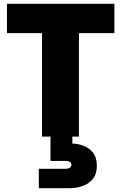

<svg xmlns="http://www.w3.org/2000/svg" viewBox="-20 -725 644 1019"><path d="M17 -705H587V-549H399V0H203V-549H17ZM364 37Q391 37 421.5 48Q452 59 473 84.5Q494 110 494 155Q494 199 472 225.5Q450 252 416.5 263Q383 274 349 274H186V171H326Q342 171 350.5 165.5Q359 160 359 150Q359 139 350.5 134Q342 129 326 129H248V-2H364Z"/></svg>

Font: Parkinsans ExtraBold
Style: Regular
Weight: 800
Designer: Red Stone, Indian Type Foundry
Foundry: Indian Type Foundry
Version: Version 1.000